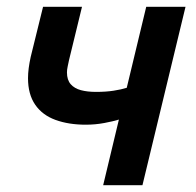

<svg xmlns="http://www.w3.org/2000/svg" viewBox="-20 -542 575 562"><path d="M282 0 328 -192Q312 -187 285.5 -182Q259 -177 231 -177Q181 -177 142.5 -191Q104 -205 83 -235.5Q62 -266 62 -313Q62 -327 64 -342.5Q66 -358 70 -376L106 -522H220L182 -366Q180 -356 178 -347Q176 -338 176 -330Q176 -308 187 -295.5Q198 -283 217 -278Q236 -273 261 -273Q290 -273 312.5 -276.5Q335 -280 351 -285L408 -522H523L397 0Z"/></svg>

Font: Ubuntu Sans SemiBold
Style: Italic
Weight: 600
Italic angle: -13.5°
Designer: Dalton Maag Ltd
Foundry: Dalton Maag Ltd
Version: Version 1.006